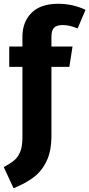

<svg xmlns="http://www.w3.org/2000/svg" viewBox="-43 -778 474 1019"><path d="M230 -583V-531H342L325 -423H230V-58Q230 23 204.5 76.5Q179 130 136 162.5Q93 195 29 221L-23 109Q12 90 32.5 73Q53 56 64.5 27Q76 -2 76 -49V-423H6V-531H76V-582Q76 -662 124.5 -710Q173 -758 266 -758Q342 -758 411 -726L369 -627Q327 -645 290 -645Q257 -645 243.5 -630.5Q230 -616 230 -583Z"/></svg>

Font: Fira Sans Condensed
Style: Bold
Weight: 700
Width: 3
Designer: bBox Type GmbH & Carrois Corporate GbR & Edenspiekermann AG
Foundry: bBox Type GmbH & Carrois Corporate GbR & Edenspiekermann AG
Version: Version 4.301